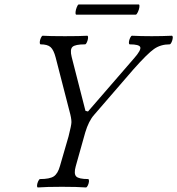

<svg xmlns="http://www.w3.org/2000/svg" viewBox="-20 -826 784 849"><path d="M316.9 -761.2Q313 -762.7 314 -772.7Q314.9 -782.7 319.6 -794.4Q324.2 -806.2 328.1 -806.2H594.2Q597.7 -804.7 596.4 -794.7Q595.2 -784.7 589.8 -772.9Q584.5 -761.2 580.1 -761.2ZM147 2.9Q143.1 1.5 143.8 -6.8Q144.5 -15.1 148.9 -24.7Q153.3 -34.2 157.2 -34.2Q199.7 -34.2 217.8 -46.1Q235.8 -58.1 245.1 -91.8L283.2 -223.1Q295.9 -272.9 295.9 -286.1Q295.9 -303.7 287.1 -335L226.1 -571.8Q217.3 -605.5 203.6 -617.7Q189.9 -629.9 159.2 -629.9Q155.3 -631.3 155.8 -639.9Q156.2 -648.4 160.6 -658.2Q165 -668 168.9 -668Q197.3 -666 267.1 -666Q335.9 -666 366.2 -668Q370.1 -666.5 369.4 -658Q368.7 -649.4 364.5 -639.6Q360.4 -629.9 356 -629.9Q312.5 -629.9 300.5 -618.7Q288.6 -607.4 296.9 -574.2L357.9 -335.9L369.1 -333L574.2 -569.8Q604.5 -604.5 600.3 -617.2Q596.2 -629.9 553.2 -629.9Q549.3 -631.3 550 -639.9Q550.8 -648.4 555.2 -658.2Q559.6 -668 564 -668Q602.1 -666 650.9 -666Q698.2 -666 740.2 -668Q744.6 -666.5 743.9 -658Q743.2 -649.4 738.8 -639.6Q734.4 -629.9 730 -629.9Q690.4 -629.9 661.1 -609.4Q631.8 -588.9 569.8 -519L396 -317.9Q372.1 -291 356.9 -240.2L314.9 -90.8Q305.7 -57.6 316.9 -45.9Q328.1 -34.2 370.1 -34.2Q374 -32.7 373.5 -24.4Q373 -16.1 368.7 -6.6Q364.3 2.9 359.9 2.9Q322.3 0 253.9 0Q184.6 0 147 2.9Z"/></svg>

Font: Junicode SmCond
Style: Italic
Weight: 400
Width: 4
Italic angle: -11°
Designer: Peter S. Baker
Version: Version 2.206